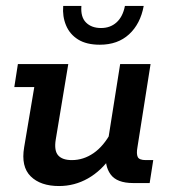

<svg xmlns="http://www.w3.org/2000/svg" viewBox="-20 -614 570 644"><path d="M178 10Q116 10 83 -22.5Q50 -55 61 -120L95 -322H28L40 -399H209L167 -146Q161 -109 175 -93Q189 -77 221 -77Q260 -77 294 -100.5Q328 -124 353 -171L341 -134L383 -399H485L441 -120Q437 -98 442 -87.5Q447 -77 469 -77H494L482 0H427Q372 0 351 -29Q330 -58 336 -103L338 -119L354 -90Q320 -41 275 -15.5Q230 10 178 10ZM315 -464Q270 -464 242 -481.5Q214 -499 201.5 -529Q189 -559 192 -594H253Q250 -557 268.5 -538.5Q287 -520 319 -520Q350 -520 371 -539Q392 -558 399 -594H462Q451 -534 413 -499Q375 -464 315 -464Z"/></svg>

Font: Rokkitt SemiBold
Style: Italic
Weight: 600
Italic angle: -9°
Designer: Vernon Adams
Foundry: Vernon Adams
Version: Version 3.103